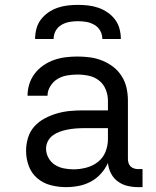

<svg xmlns="http://www.w3.org/2000/svg" viewBox="-20 -760 640 788"><path d="M251 8H250Q219 8 188 0Q157 -8 133 -28.5Q109 -49 98 -79Q87 -109 87 -141Q87 -168 95 -194.5Q103 -221 121 -241Q139 -261 163.5 -274Q188 -287 214 -294.5Q240 -302 266.5 -304.5Q293 -307 321 -307H423V-347Q423 -370 414 -392.5Q405 -415 386.5 -429.5Q368 -444 345 -449Q322 -454 298 -454Q277 -454 256 -450.5Q235 -447 217 -436.5Q199 -426 187 -407Q175 -388 175 -367H93Q93 -392 100.5 -415.5Q108 -439 123 -458.5Q138 -478 158.5 -492Q179 -506 202 -514Q225 -522 249.5 -525Q274 -528 298 -528Q324 -528 350 -524.5Q376 -521 400.5 -511Q425 -501 445.5 -485Q466 -469 480 -446.5Q494 -424 499.5 -398.5Q505 -373 505 -347V-108Q505 -99 507.5 -91Q510 -83 516 -77Q522 -71 530.5 -68.5Q539 -66 547 -66H565V8H547Q525 8 503.5 3Q482 -2 464 -15Q446 -28 435.5 -48.5Q425 -69 423 -91Q412 -67 394 -47Q376 -27 352.5 -14.5Q329 -2 303 3Q277 8 251 8ZM282 -65Q308 -65 334.5 -72Q361 -79 382 -95.5Q403 -112 413 -137Q423 -162 423 -189V-234H321Q304 -234 288 -232.5Q272 -231 256.5 -228Q241 -225 225.5 -219.5Q210 -214 197 -204.5Q184 -195 176.5 -180.5Q169 -166 169 -150Q169 -130 179 -112Q189 -94 205.5 -83.5Q222 -73 242 -69Q262 -65 282 -65ZM124 -600Q124 -621 129.5 -642Q135 -663 148 -680Q161 -697 178.5 -709Q196 -721 216 -728Q236 -735 257.5 -737.5Q279 -740 300 -740Q321 -740 342.5 -737.5Q364 -735 384 -728Q404 -721 421.5 -709Q439 -697 452 -680Q465 -663 470.5 -642Q476 -621 476 -600H400Q400 -618 391.5 -633.5Q383 -649 367.5 -658Q352 -667 335 -670Q318 -673 300 -673Q282 -673 265 -670Q248 -667 232.5 -658Q217 -649 208.5 -633.5Q200 -618 200 -600Z"/></svg>

Font: Iosevka Plex Etoile
Style: Regular
Weight: 400
Designer: Belleve Invis
Foundry: Belleve Invis
Version: Version 25.1.1; ttfautohint (v1.8.4)